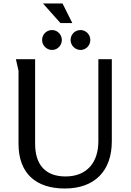

<svg xmlns="http://www.w3.org/2000/svg" viewBox="-20 -1067 747 1099"><path d="M338 -1047H226L326 -935H394ZM384 -838C384 -807 410 -781 441 -781C472 -781 497 -807 497 -838C497 -869 472 -895 441 -895C409 -895 384 -870 384 -838ZM221 -838C221 -807 247 -781 278 -781C309 -781 334 -807 334 -838C334 -869 309 -895 278 -895C246 -895 221 -870 221 -838ZM181 -728H71L86 -662V-244C86 -76 184 12 351 12C522 12 620 -89 620 -258V-728H543V-258C543 -139 479 -57 355 -57C235 -57 181 -130 181 -244Z"/></svg>

Font: Rosario
Style: Regular
Weight: 400
Designer: Hector Gatti
Foundry: Omnibus Type
Version: Version 1.100